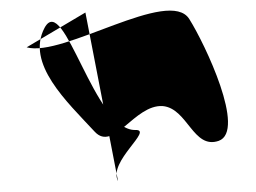

<svg xmlns="http://www.w3.org/2000/svg" viewBox="-20 -621 470 353"><path d="M62 -570C27 -504 103 -434 154 -379C189 -341 227 -429 279 -426C325 -422 335 -346 382 -362C433 -380 357 -540 328 -586C291 -645 96 -515 29 -534L137 -598L197 -288C178 -324 263 -383 229 -382C153 -380 98 -636 62 -570Z"/></svg>

Font: CiSf CamouflageKit II
Style: Regular
Weight: 400
Version: Version 1